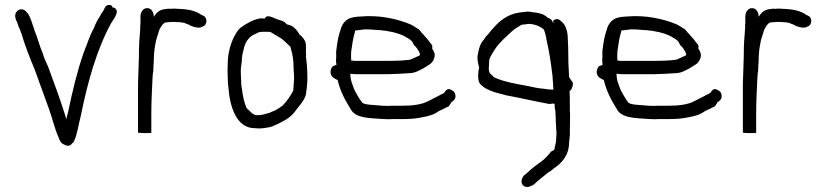

<svg xmlns="http://www.w3.org/2000/svg" viewBox="-20 -538 3354 779"><path d="M45 -487C34 -468 52 -448 55 -431C58 -425 61 -419 63 -412L67 -402C81 -354 101 -303 120 -258C140 -204 159 -151 178 -98C192 -60 201 -18 217 18C221 28 224 38 232 44C243 51 262 61 272 44C275 42 277 40 279 38C294 7 298 -31 308 -69C336 -207 373 -339 432 -446C434 -448 436 -451 438 -455C445 -465 452 -476 454 -490C454 -500 446 -508 436 -508C436 -520 415 -522 407 -510C404 -503 401 -498 398 -492C393 -486 389 -480 386 -473C377 -460 365 -437 360 -422C343 -392 334 -359 320 -326C294 -252 273 -165 256 -82C253 -73 251 -64 249 -54L243 -75C222 -141 199 -203 175 -268C167 -286 158 -304 153 -323C140 -352 133 -384 121 -412C118 -421 116 -429 113 -436L107 -454C102 -468 96 -481 87 -490C74 -506 54 -502 45 -487Z M540 0C544 1 553 2 565 2H571C585 2 594 2 594 0V-78C594 -120 596 -162 598 -203C599 -220 599 -236 602 -250C602 -262 603 -275 604 -289C604 -311 606 -338 610 -357C613 -380 621 -396 626 -416C631 -426 640 -444 652 -447C656 -447 660 -448 664 -448C668 -448 673 -449 678 -449H692C698 -448 703 -448 709 -448C712 -448 715 -447 717 -447C721 -446 725 -446 729 -445L732 -443C736 -442 741 -440 746 -438L755 -433C765 -429 775 -426 785 -426C793 -426 799 -427 803 -431C821 -435 823 -467 805 -474L795 -479C778 -491 758 -497 733 -500C725 -501 717 -501 709 -502C703 -502 698 -502 692 -503C684 -503 676 -503 669 -502C668 -502 666 -503 665 -503C659 -502 654 -502 649 -501C625 -498 615 -486 604 -470C604 -488 595 -505 577 -505C560 -505 550 -488 550 -471V-456C550 -449 550 -441 549 -433V-426C549 -420 548 -414 548 -408C547 -395 546 -382 545 -368C545 -359 544 -349 544 -339C544 -294 541 -245 540 -198Z M904 -223C904 -206 905 -192 907 -181C912 -111 937 -18 1013 -18C1031 -16 1047 -17 1062 -20C1082 -22 1093 -29 1109 -36C1141 -52 1163 -64 1183 -94C1198 -114 1216 -131 1222 -158V-162C1224 -172 1225 -184 1226 -195C1226 -201 1227 -207 1227 -213V-231C1227 -241 1226 -251 1226 -261C1225 -272 1225 -282 1223 -291C1223 -298 1222 -304 1221 -310L1222 -315C1222 -319 1221 -324 1221 -328C1222 -335 1222 -343 1221 -352C1223 -371 1208 -387 1198 -396H1196C1187 -414 1170 -435 1148 -438H1147C1145 -439 1143 -440 1142 -441C1132 -453 1122 -454 1107 -459C1095 -462 1062 -484 1055 -463H1043L1039 -464C1006 -459 981 -443 958 -427C949 -420 942 -411 936 -400C918 -371 904 -325 904 -280C903 -262 903 -244 904 -223ZM957 -256C958 -266 959 -277 961 -289C961 -304 964 -323 968 -335C973 -365 990 -391 1016 -400C1021 -402 1029 -408 1035 -408C1040 -409 1044 -409 1049 -409H1064C1068 -409 1072 -409 1078 -408C1084 -404 1091 -400 1097 -396L1118 -384C1120 -383 1122 -381 1125 -379C1131 -373 1138 -368 1144 -362C1148 -358 1153 -353 1158 -349L1161 -337C1167 -318 1171 -293 1171 -269V-267C1171 -255 1172 -244 1173 -233V-215C1173 -211 1172 -207 1172 -203C1171 -193 1171 -183 1170 -174V-171C1160 -150 1142 -125 1125 -108C1121 -106 1117 -103 1113 -100L1098 -91C1092 -88 1086 -86 1081 -84C1076 -81 1071 -79 1065 -78C1052 -74 1035 -69 1018 -71C1012 -72 1007 -76 1002 -79C995 -86 987 -93 980 -100C971 -122 965 -147 962 -175C959 -188 958 -204 958 -219C957 -233 957 -246 957 -256Z M1321 -246C1321 -226 1337 -220 1350 -213C1361 -166 1381 -130 1403 -95C1417 -67 1454 -61 1491 -58C1519 -56 1549 -53 1580 -55H1619C1647 -55 1668 -57 1692 -62C1720 -67 1739 -72 1760 -87C1774 -94 1788 -100 1801 -107C1805 -113 1809 -119 1812 -124C1819 -127 1828 -136 1828 -146C1828 -162 1821 -169 1811 -173C1797 -183 1787 -170 1782 -161C1762 -151 1741 -139 1720 -129C1691 -113 1653 -109 1610 -109H1571C1543 -107 1519 -110 1495 -112C1479 -113 1461 -114 1450 -121C1444 -129 1437 -139 1432 -148C1426 -160 1420 -167 1415 -181C1410 -196 1402 -212 1402 -231L1401 -239C1404 -238 1408 -238 1411 -238C1416 -237 1420 -237 1423 -237H1557C1585 -238 1612 -239 1639 -241C1664 -241 1680 -252 1698 -261C1714 -272 1733 -278 1740 -298C1749 -317 1740 -330 1733 -342C1734 -345 1734 -348 1734 -352C1731 -359 1728 -363 1725 -364C1720 -373 1714 -380 1706 -388C1702 -394 1696 -400 1690 -406C1687 -410 1683 -415 1679 -419C1669 -425 1659 -432 1648 -438C1595 -461 1520 -478 1443 -471C1425 -470 1408 -469 1393 -461C1378 -453 1366 -436 1362 -418C1352 -391 1348 -363 1344 -330V-304C1343 -297 1343 -290 1344 -283C1344 -280 1345 -278 1345 -275L1330 -269C1325 -264 1321 -255 1321 -246ZM1405 -292C1404 -305 1404 -318 1405 -330C1409 -356 1412 -383 1420 -408C1420 -410 1420 -412 1421 -414C1434 -416 1447 -417 1462 -419C1478 -419 1493 -418 1511 -416H1519C1556 -413 1593 -405 1619 -392C1631 -385 1649 -377 1655 -365V-364C1658 -357 1661 -353 1664 -351C1667 -348 1669 -345 1672 -342C1676 -333 1684 -328 1684 -314C1675 -310 1666 -305 1656 -301C1651 -299 1644 -295 1638 -295C1612 -292 1584 -291 1557 -291H1418C1417 -291 1414 -291 1411 -292Z M1918 -313C1915 -297 1921 -275 1924 -265C1922 -255 1920 -244 1920 -234C1920 -221 1921 -209 1926 -200C1940 -182 1964 -171 1990 -163L2035 -151C2094 -140 2150 -127 2209 -116C2215 -117 2220 -117 2224 -118C2226 -117 2228 -117 2230 -117C2231 -85 2234 -101 2234 -68C2235 -60 2235 -53 2235 -45C2236 -27 2237 -9 2238 8C2238 10 2237 11 2237 13C2237 20 2237 26 2236 32C2236 44 2231 53 2230 65C2230 71 2221 74 2216 77C2206 90 2196 101 2183 112C2161 128 2136 146 2117 165L2107 173C2095 185 2090 206 2106 217C2120 226 2137 216 2147 210C2164 193 2185 178 2204 162C2213 157 2220 152 2226 146C2259 124 2289 93 2289 39C2290 32 2291 25 2291 18C2292 15 2292 12 2292 9V-4C2292 -18 2293 -55 2293 -70C2293 -85 2292 -80 2292 -95V-115C2292 -143 2292 -141 2291 -169C2297 -173 2302 -179 2304 -193C2306 -200 2303 -207 2299 -210L2289 -225C2288 -246 2287 -266 2286 -287V-297C2286 -330 2285 -363 2283 -396C2281 -416 2273 -438 2261 -448C2250 -459 2241 -466 2225 -455V-444C2223 -448 2221 -453 2217 -458C2211 -462 2205 -466 2199 -468L2197 -471C2193 -473 2189 -476 2184 -479C2171 -484 2158 -487 2144 -488C2135 -490 2126 -491 2119 -491C2113 -490 2107 -489 2101 -489C2094 -488 2087 -487 2081 -486C2040 -479 2008 -454 1985 -428C1977 -419 1969 -411 1962 -401C1955 -394 1948 -386 1943 -377C1928 -362 1922 -338 1918 -313ZM1963 -263 1964 -270V-279C1964 -284 1965 -288 1965 -293C1965 -297 1967 -301 1969 -306C1979 -325 1990 -343 2004 -359C2020 -377 2037 -393 2055 -409C2066 -420 2082 -428 2095 -437H2096C2097 -437 2098 -438 2099 -438C2103 -438 2106 -439 2110 -439C2114 -440 2119 -440 2124 -441C2149 -441 2171 -431 2185 -420C2192 -409 2193 -396 2197 -381V-378C2209 -326 2215 -286 2222 -227C2222 -218 2223 -209 2224 -199C2224 -191 2225 -183 2225 -176L2224 -174C2221 -174 2217 -175 2214 -175H2208C2204 -175 2199 -176 2193 -177C2178 -179 2161 -180 2146 -184L2116 -190C2074 -198 2030 -205 1995 -220L1984 -225L1974 -235C1965 -241 1963 -249 1963 -263Z M2401 -246C2401 -226 2417 -220 2430 -213C2441 -166 2461 -130 2483 -95C2497 -67 2534 -61 2571 -58C2599 -56 2629 -53 2660 -55H2699C2727 -55 2748 -57 2772 -62C2800 -67 2819 -72 2840 -87C2854 -94 2868 -100 2881 -107C2885 -113 2889 -119 2892 -124C2899 -127 2908 -136 2908 -146C2908 -162 2901 -169 2891 -173C2877 -183 2867 -170 2862 -161C2842 -151 2821 -139 2800 -129C2771 -113 2733 -109 2690 -109H2651C2623 -107 2599 -110 2575 -112C2559 -113 2541 -114 2530 -121C2524 -129 2517 -139 2512 -148C2506 -160 2500 -167 2495 -181C2490 -196 2482 -212 2482 -231L2481 -239C2484 -238 2488 -238 2491 -238C2496 -237 2500 -237 2503 -237H2637C2665 -238 2692 -239 2719 -241C2744 -241 2760 -252 2778 -261C2794 -272 2813 -278 2820 -298C2829 -317 2820 -330 2813 -342C2814 -345 2814 -348 2814 -352C2811 -359 2808 -363 2805 -364C2800 -373 2794 -380 2786 -388C2782 -394 2776 -400 2770 -406C2767 -410 2763 -415 2759 -419C2749 -425 2739 -432 2728 -438C2675 -461 2600 -478 2523 -471C2505 -470 2488 -469 2473 -461C2458 -453 2446 -436 2442 -418C2432 -391 2428 -363 2424 -330V-304C2423 -297 2423 -290 2424 -283C2424 -280 2425 -278 2425 -275L2410 -269C2405 -264 2401 -255 2401 -246ZM2485 -292C2484 -305 2484 -318 2485 -330C2489 -356 2492 -383 2500 -408C2500 -410 2500 -412 2501 -414C2514 -416 2527 -417 2542 -419C2558 -419 2573 -418 2591 -416H2599C2636 -413 2673 -405 2699 -392C2711 -385 2729 -377 2735 -365V-364C2738 -357 2741 -353 2744 -351C2747 -348 2749 -345 2752 -342C2756 -333 2764 -328 2764 -314C2755 -310 2746 -305 2736 -301C2731 -299 2724 -295 2718 -295C2692 -292 2664 -291 2637 -291H2498C2497 -291 2494 -291 2491 -292Z M2994 0C2998 1 3007 2 3019 2H3025C3039 2 3048 2 3048 0V-78C3048 -120 3050 -162 3052 -203C3053 -220 3053 -236 3056 -250C3056 -262 3057 -275 3058 -289C3058 -311 3060 -338 3064 -357C3067 -380 3075 -396 3080 -416C3085 -426 3094 -444 3106 -447C3110 -447 3114 -448 3118 -448C3122 -448 3127 -449 3132 -449H3146C3152 -448 3157 -448 3163 -448C3166 -448 3169 -447 3171 -447C3175 -446 3179 -446 3183 -445L3186 -443C3190 -442 3195 -440 3200 -438L3209 -433C3219 -429 3229 -426 3239 -426C3247 -426 3253 -427 3257 -431C3275 -435 3277 -467 3259 -474L3249 -479C3232 -491 3212 -497 3187 -500C3179 -501 3171 -501 3163 -502C3157 -502 3152 -502 3146 -503C3138 -503 3130 -503 3123 -502C3122 -502 3120 -503 3119 -503C3113 -502 3108 -502 3103 -501C3079 -498 3069 -486 3058 -470C3058 -488 3049 -505 3031 -505C3014 -505 3004 -488 3004 -471V-456C3004 -449 3004 -441 3003 -433V-426C3003 -420 3002 -414 3002 -408C3001 -395 3000 -382 2999 -368C2999 -359 2998 -349 2998 -339C2998 -294 2995 -245 2994 -198Z"/></svg>

Font: Scribbler
Style: Regular
Weight: 400
Designer: Mew Too
Foundry: Cannot Into Space Fonts
Version: Version 1.001